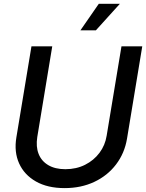

<svg xmlns="http://www.w3.org/2000/svg" viewBox="-20 -969 762 1001"><path d="M316.9 11.7Q228 11.7 167.2 -22.9Q106.4 -57.6 79.6 -117.2Q52.7 -176.8 65.4 -252.9L144 -727.5H252.4L174.3 -254.4Q166.5 -204.6 181.2 -167Q195.8 -129.4 231.4 -108.2Q267.1 -86.9 320.8 -86.9Q377.9 -86.9 423.6 -109.9Q469.2 -132.8 498.8 -172.4Q528.3 -211.9 536.1 -261.7L613.3 -727.5H721.7L642.1 -245.6Q629.4 -169.9 585 -111.6Q540.5 -53.2 471.7 -20.8Q402.8 11.7 316.9 11.7ZM399.4 -811 495.1 -949.2H605L480 -811Z"/></svg>

Font: Inter 28pt Medium
Style: Italic
Weight: 500
Italic angle: -9.3988°
Designer: Rasmus Andersson
Foundry: rsms
Version: Version 4.001;git-66647c0bb